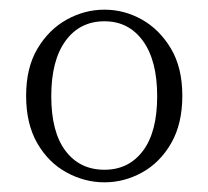

<svg xmlns="http://www.w3.org/2000/svg" viewBox="-20 -826 430 397"><path d="M196 -449Q155 -449 117.5 -469.5Q80 -490 57 -530Q34 -570 34 -628Q34 -686 57.5 -725.5Q81 -765 118 -785.5Q155 -806 196 -806Q237 -806 273.5 -785.5Q310 -765 333.5 -725.5Q357 -686 357 -628Q357 -570 334 -530Q311 -490 274 -469.5Q237 -449 196 -449ZM196 -475Q246 -475 275.5 -514Q305 -553 305 -627Q305 -701 275.5 -741.5Q246 -782 196 -782Q145 -782 115.5 -741.5Q86 -701 86 -627Q86 -553 115.5 -514Q145 -475 196 -475Z"/></svg>

Font: Noto Serif JP ExtraLight
Style: Regular
Weight: 200
Designer: Ryoko NISHIZUKA  (kana & ideographs); Frank Grießhammer (Latin, Greek & Cyrillic); Wenlong ZHANG  (bopomofo); Sandoll Co
Foundry: Adobe
Version: Version 2.002-H1;hotconv 1.1.0;makeotfexe 2.6.0